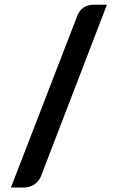

<svg xmlns="http://www.w3.org/2000/svg" viewBox="-20 -766 512 834"><path d="M158.5 -2Q149 23 128.2 35.8Q107.5 48.5 86 48.5H27.5L316 -698Q324.5 -720.5 343 -733Q361.5 -745.5 385.5 -745.5H444.5Z"/></svg>

Font: Lato 2
Style: Regular
Weight: 800
Designer: Lukasz Dziedzic with Adam Twardoch and Botio Nikoltchev
Foundry: tyPoland Lukasz Dziedzic
Version: Version 2.015; 2015-08-06; http://www.latofonts.com/